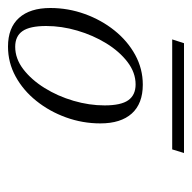

<svg xmlns="http://www.w3.org/2000/svg" viewBox="-20 -715 480 480"><g transform="rotate(-90 220.0 -475.0)"><path d="M77.5 -255 86.5 -284.5H361.5L352 -255ZM343.5 -695Q390.5 -695 415.2 -667.5Q440 -640 440 -589Q440 -544.5 425 -503Q410 -461.5 383.8 -428.8Q357.5 -396 322.8 -377Q288 -358 248.5 -358Q201 -358 176.2 -385.5Q151.5 -413 151.5 -464Q151.5 -508.5 166.5 -550Q181.5 -591.5 207.8 -624.2Q234 -657 268.8 -676Q303.5 -695 343.5 -695ZM249 -376Q278.5 -376 305 -396.2Q331.5 -416.5 351.8 -449.5Q372 -482.5 383.5 -521.8Q395 -561 395 -599.5Q395 -640.5 382.2 -658.8Q369.5 -677 343 -677Q313.5 -677 287 -656.8Q260.5 -636.5 240 -603.5Q219.5 -570.5 208 -531.2Q196.5 -492 196.5 -453.5Q196.5 -412.5 209.5 -394.2Q222.5 -376 249 -376Z"/></g></svg>

Font: Newsreader 36pt Light
Style: Italic
Weight: 300
Italic angle: -17°
Designer: Hugues Gentile
Foundry: Production Type
Version: Version 1.003